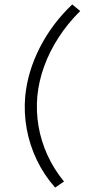

<svg xmlns="http://www.w3.org/2000/svg" viewBox="-20 -734 381 864"><path d="M305 -714 341 -684.5Q284.5 -628.5 243.8 -565.5Q203 -502.5 178.8 -435.8Q154.5 -369 148 -301Q142 -234 153.2 -167Q164.5 -100 193.2 -36.8Q222 26.5 268 83L228 110Q178 53.5 145.8 -13.8Q113.5 -81 100.2 -154Q87 -227 93.5 -301Q104.5 -413 159.5 -520.5Q214.5 -628 305 -714Z"/></svg>

Font: Karla Light
Style: Italic
Weight: 300
Italic angle: -8°
Designer: Jonathan Pinhorn
Version: Version 2.004;gftools[0.9.33]